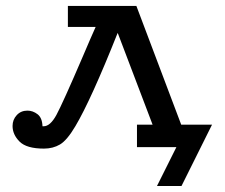

<svg xmlns="http://www.w3.org/2000/svg" viewBox="-20 -492 754 642"><path d="M22 -70.8Q22 -91.8 35.9 -106.9Q49.8 -122.1 71.8 -122.1Q89.8 -122.1 105.5 -110.1Q121.1 -98.1 122.1 -69.8H126Q147.9 -69.8 168.5 -107.4Q189 -145 257.8 -305.2Q283.7 -366.2 299.8 -401.9H207V-472.2H436L585.9 -75.2H689L586.9 129.9H504.9L569.8 0H438V-75.2H490.2L374 -380.9H373Q284.2 -157.7 231.9 -69.8Q204.1 -22.9 180.7 -9Q157.2 4.9 127 4.9Q68.8 4.9 45.4 -18.6Q22 -42 22 -70.8Z"/></svg>

Font: CMU Concrete
Style: Bold
Weight: 700
Version: Version 0.7.0